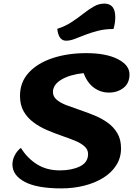

<svg xmlns="http://www.w3.org/2000/svg" viewBox="-20 -1021 764 1066"><path d="M321 25Q185 25 117 -11.5Q49 -48 49 -108Q49 -133 61.5 -158Q74 -183 96 -200Q131 -143 185 -109Q239 -75 312 -75Q378 -75 423.5 -97Q469 -119 469 -166Q469 -191 448.5 -209Q428 -227 394.5 -240.5Q361 -254 320.5 -268Q280 -282 239.5 -299.5Q199 -317 165.5 -342Q132 -367 111.5 -402.5Q91 -438 91 -489Q91 -565 140 -618Q189 -671 272.5 -698.5Q356 -726 459 -726Q568 -726 633.5 -693Q699 -660 699 -608Q699 -559 665.5 -533Q632 -507 585 -507Q538 -507 501 -534.5Q464 -562 444 -615Q368 -607 321 -579Q274 -551 274 -510Q274 -485 294.5 -467.5Q315 -450 349 -437Q383 -424 423 -410.5Q463 -397 503.5 -380.5Q544 -364 577.5 -340Q611 -316 631.5 -281.5Q652 -247 652 -197Q652 -145 625.5 -103.5Q599 -62 553 -33.5Q507 -5 447 10Q387 25 321 25ZM347 -795Q305 -795 298 -861Q342 -875 377 -898Q412 -921 442.5 -945Q473 -969 501 -985Q529 -1001 559 -1001Q620 -1001 620 -926Q620 -892 610 -860Q563 -860 524 -850Q485 -840 453 -827.5Q421 -815 395 -805Q369 -795 347 -795Z"/></svg>

Font: Lemonada SemiBold
Style: Regular
Weight: 600
Designer: Mohamed Gaber (Arabic), Eduardo Tunni (Latin)
Foundry: Kief Type Foundry
Version: Version 4.005; ttfautohint (v1.8.3)